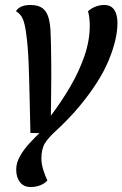

<svg xmlns="http://www.w3.org/2000/svg" viewBox="-20 -550 491 770"><path d="M103 200Q75 200 60 180.5Q45 161 45 130Q45 103 60 76.5Q75 50 97 26Q119 2 138 -16L102 -17Q100 -99 98.5 -170.5Q97 -242 94.5 -303.5Q92 -365 85 -415Q80 -454 71.5 -474Q63 -494 44 -505Q51 -517 65.5 -523.5Q80 -530 102 -530Q133 -530 150 -517.5Q167 -505 174.5 -479.5Q182 -454 183 -415Q184 -398 184.5 -369Q185 -340 185.5 -293Q186 -246 185 -171L184 -86Q227 -143 262 -203Q297 -263 318.5 -325Q340 -387 340 -447Q340 -461 338.5 -475.5Q337 -490 333 -505Q345 -516 362 -523Q379 -530 398 -530Q417 -530 428.5 -521Q440 -512 445.5 -495.5Q451 -479 451 -458Q451 -425 442 -387Q433 -349 415 -306Q397 -263 367.5 -217Q338 -171 297.5 -122.5Q257 -74 204 -25Q175 1 160.5 24Q146 47 146 86Q146 107 153.5 131Q161 155 170 174Q159 186 141.5 193Q124 200 103 200Z"/></svg>

Font: Sansita Swashed Light
Style: Regular
Weight: 300
Designer: Pablo Cosgaya
Foundry: Omnibus-Type
Version: Version 1.003